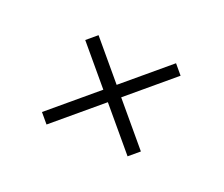

<svg xmlns="http://www.w3.org/2000/svg" viewBox="-79 -639 758 650"><g transform="rotate(-20 300.0 -313.5)"><path d="M280 -104V-299H59V-344H280V-523H328V-344H542V-299H328V-104Z"/></g></svg>

Font: Inconsolata Expanded Light
Style: Regular
Weight: 300
Width: 7
Monospace: yes
Designer: Raph Levien, Cyreal, Brenton Simpson
Foundry: Raph Levien, Cyreal, Google
Version: Version 3.001; ttfautohint (v1.8.2.53-6de2)